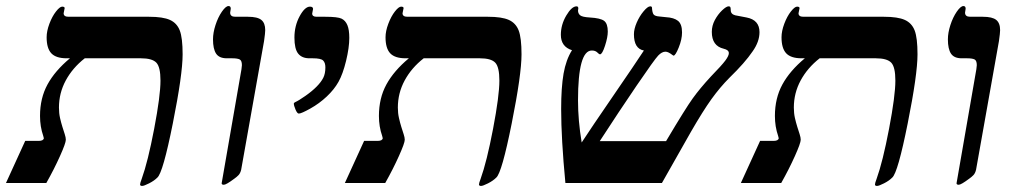

<svg xmlns="http://www.w3.org/2000/svg" viewBox="-58 -609 3390 639"><path d="M138.2 -251Q138.2 -232.4 141.8 -216.3Q145.5 -200.2 149.7 -186.8Q153.8 -173.3 157.5 -162.4Q161.1 -151.4 161.1 -144Q161.1 -132.8 141.6 -89.4Q122.1 -45.9 96.2 0H-38.1L25.9 -140.1H70.8Q86.4 -140.1 87.9 -148.9L85.9 -156.7Q75.2 -187.5 75.2 -223.1Q75.2 -282.2 100.1 -327.9Q125 -373.5 174.8 -415H164.1Q128.4 -415 112.8 -431.6Q97.2 -448.2 97.2 -484.9Q97.2 -505.4 106.4 -530Q115.7 -554.7 128.4 -570.8Q141.1 -586.9 148.9 -586.9Q157.2 -586.9 157.2 -582L153.8 -564.9Q153.8 -553.2 169.9 -553.2H438Q484.4 -553.2 507.6 -542.7Q530.8 -532.2 540.3 -507.6Q549.8 -482.9 549.8 -428.2Q549.8 -361.3 517.1 -198Q484.4 -34.7 465.8 -18.1Q455.1 -7.3 438.2 1.2Q421.4 9.8 415 9.8Q408.2 9.8 408.2 4.9Q408.2 0.5 413.6 -13.7Q434.1 -70.3 455.1 -180.4Q476.1 -290.5 476.1 -340.8Q476.1 -386.2 462.2 -400.6Q448.2 -415 411.1 -415H224.1Q183.6 -383.3 160.9 -341.3Q138.2 -299.3 138.2 -251Z M696.8 -415Q671.4 -415 661.1 -430.7Q650.9 -446.3 650.9 -478Q650.9 -500 659.2 -525.6Q667.5 -551.3 680.4 -570.1Q693.4 -588.9 702.6 -588.9Q710 -588.9 710 -580.1L708 -566.9Q708 -553.2 725.1 -553.2H767.1Q798.8 -553.2 811.8 -542.7Q824.7 -532.2 824.7 -508.8Q824.7 -499.5 820.8 -472.2L744.6 -43.9Q741.7 -32.2 735.8 -26.1Q730 -20 721.7 -14.2Q694.8 5.9 687 5.9Q679.7 5.9 679.7 1L745.6 -378.4L747.1 -392.1Q747.1 -407.7 739.3 -411.4Q731.4 -415 714.8 -415Z M1024.9 -553.2Q1065.9 -553.2 1078.9 -546.9Q1091.8 -540.5 1098.1 -525.4Q1104.5 -510.3 1104.5 -482.9Q1104.5 -450.7 1093.8 -406.5Q1083 -362.3 1068.6 -336.7Q1054.2 -311 1029.5 -287.8Q1004.9 -264.6 974.9 -247.8Q944.8 -231 936.5 -231Q931.2 -231 925.5 -244.4Q919.9 -257.8 919.9 -264.2Q919.9 -267.1 925.3 -269.5Q935.5 -273.9 958.3 -289.8Q981 -305.7 995.8 -320.8Q1010.7 -335.9 1017.8 -349.9Q1024.9 -363.8 1024.9 -384.8Q1024.9 -400.4 1017.3 -407.7Q1009.8 -415 982.9 -415H971.7Q946.8 -415 934.3 -430.7Q921.9 -446.3 921.9 -483.9Q921.9 -522.9 939.2 -554.9Q956.5 -586.9 973.6 -586.9Q983.9 -586.9 983.9 -579.1L981 -564Q981 -553.2 995.6 -553.2Z M1266.1 -251Q1266.1 -232.4 1269.8 -216.3Q1273.4 -200.2 1277.6 -186.8Q1281.7 -173.3 1285.4 -162.4Q1289.1 -151.4 1289.1 -144Q1289.1 -132.8 1269.5 -89.4Q1250 -45.9 1224.1 0H1089.8L1153.8 -140.1H1198.7Q1214.4 -140.1 1215.8 -148.9L1213.9 -156.7Q1203.1 -187.5 1203.1 -223.1Q1203.1 -282.2 1228 -327.9Q1252.9 -373.5 1302.7 -415H1292Q1256.3 -415 1240.7 -431.6Q1225.1 -448.2 1225.1 -484.9Q1225.1 -505.4 1234.4 -530Q1243.7 -554.7 1256.3 -570.8Q1269 -586.9 1276.9 -586.9Q1285.2 -586.9 1285.2 -582L1281.7 -564.9Q1281.7 -553.2 1297.9 -553.2H1565.9Q1612.3 -553.2 1635.5 -542.7Q1658.7 -532.2 1668.2 -507.6Q1677.7 -482.9 1677.7 -428.2Q1677.7 -361.3 1645 -198Q1612.3 -34.7 1593.8 -18.1Q1583 -7.3 1566.2 1.2Q1549.3 9.8 1543 9.8Q1536.1 9.8 1536.1 4.9Q1536.1 0.5 1541.5 -13.7Q1562 -70.3 1583 -180.4Q1604 -290.5 1604 -340.8Q1604 -386.2 1590.1 -400.6Q1576.2 -415 1539.1 -415H1352.1Q1311.5 -383.3 1288.8 -341.3Q1266.1 -299.3 1266.1 -251Z M2367.7 -432.1Q2367.7 -442.9 2350.6 -446.8Q2311 -456.1 2311 -502.9Q2311 -523.4 2321 -542.2Q2331.1 -561 2345.2 -574.5Q2359.4 -587.9 2366.7 -587.9Q2372.1 -587.9 2373 -584.2Q2374 -580.6 2374 -575.2Q2374 -562 2388.7 -558.1L2426.8 -550.8Q2469.7 -542.5 2469.7 -502Q2469.7 -470.2 2446.8 -438Q2421.4 -400.4 2369.6 -350.1Q2338.4 -318.8 2309.8 -279.1Q2281.2 -239.3 2240.7 -168.9L2145 0H1823.7Q1809.6 -147.5 1809.6 -246.1Q1809.6 -317.9 1817.6 -364Q1825.7 -410.2 1845.7 -441.9Q1808.6 -453.6 1808.6 -493.2Q1808.6 -526.9 1826.7 -557.4Q1844.7 -587.9 1860.8 -587.9Q1866.7 -587.9 1866.7 -581.1L1865.7 -574.2Q1865.7 -564 1872.8 -558.1Q1879.9 -552.2 1904.8 -550.8Q1940.4 -548.8 1952.6 -539.6Q1964.8 -530.3 1964.8 -503.9Q1964.8 -485.4 1955.6 -456.8Q1946.3 -428.2 1939 -428.2Q1936 -428.2 1929.7 -434.6Q1923.3 -440.9 1911.6 -440.9Q1865.7 -440.9 1865.7 -274.9Q1865.7 -208 1877.9 -134.8Q1909.7 -183.6 1979.5 -285.2Q2057.6 -398.9 2085 -440.9Q2051.8 -446.8 2051.8 -495.1Q2051.8 -512.2 2061 -533.7Q2070.3 -555.2 2084 -571.5Q2097.7 -587.9 2106 -587.9Q2111.3 -587.9 2111.8 -584Q2112.8 -566.4 2117.4 -560.8Q2122.1 -555.2 2135.7 -554.2L2158.7 -551.8Q2185.1 -550.3 2198.5 -539.6Q2211.9 -528.8 2211.9 -501Q2211.9 -478 2200.9 -450.9Q2189.9 -423.8 2183.6 -423.8L2180.2 -425.8Q2166 -437 2156.7 -437Q2145 -437 2132.6 -424.1Q2120.1 -411.1 2060.5 -323.7Q2001 -236.3 1938 -139.2H2158.7Q2223.6 -248.5 2247.6 -281.7Q2271.5 -314.9 2307.6 -354Q2344.2 -391.6 2356 -407.5Q2367.7 -423.3 2367.7 -432.1Z M2584 -251Q2584 -232.4 2587.6 -216.3Q2591.3 -200.2 2595.5 -186.8Q2599.6 -173.3 2603.3 -162.4Q2606.9 -151.4 2606.9 -144Q2606.9 -132.8 2587.4 -89.4Q2567.9 -45.9 2542 0H2407.7L2471.7 -140.1H2516.6Q2532.2 -140.1 2533.7 -148.9L2531.7 -156.7Q2521 -187.5 2521 -223.1Q2521 -282.2 2545.9 -327.9Q2570.8 -373.5 2620.6 -415H2609.9Q2574.2 -415 2558.6 -431.6Q2543 -448.2 2543 -484.9Q2543 -505.4 2552.2 -530Q2561.5 -554.7 2574.2 -570.8Q2586.9 -586.9 2594.7 -586.9Q2603 -586.9 2603 -582L2599.6 -564.9Q2599.6 -553.2 2615.7 -553.2H2883.8Q2930.2 -553.2 2953.4 -542.7Q2976.6 -532.2 2986.1 -507.6Q2995.6 -482.9 2995.6 -428.2Q2995.6 -361.3 2962.9 -198Q2930.2 -34.7 2911.6 -18.1Q2900.9 -7.3 2884 1.2Q2867.2 9.8 2860.8 9.8Q2854 9.8 2854 4.9Q2854 0.5 2859.4 -13.7Q2879.9 -70.3 2900.9 -180.4Q2921.9 -290.5 2921.9 -340.8Q2921.9 -386.2 2908 -400.6Q2894 -415 2856.9 -415H2669.9Q2629.4 -383.3 2606.7 -341.3Q2584 -299.3 2584 -251Z M3142.6 -415Q3117.2 -415 3106.9 -430.7Q3096.7 -446.3 3096.7 -478Q3096.7 -500 3105 -525.6Q3113.3 -551.3 3126.2 -570.1Q3139.2 -588.9 3148.4 -588.9Q3155.8 -588.9 3155.8 -580.1L3153.8 -566.9Q3153.8 -553.2 3170.9 -553.2H3212.9Q3244.6 -553.2 3257.6 -542.7Q3270.5 -532.2 3270.5 -508.8Q3270.5 -499.5 3266.6 -472.2L3190.4 -43.9Q3187.5 -32.2 3181.6 -26.1Q3175.8 -20 3167.5 -14.2Q3140.6 5.9 3132.8 5.9Q3125.5 5.9 3125.5 1L3191.4 -378.4L3192.9 -392.1Q3192.9 -407.7 3185.1 -411.4Q3177.2 -415 3160.6 -415Z"/></svg>

Font: Tinos
Style: Bold Italic
Weight: 700
Italic angle: -16.333°
Designer: Steve Matteson
Foundry: Monotype Imaging Inc.
Version: Version 1.23